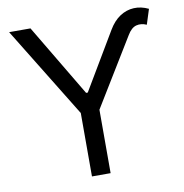

<svg xmlns="http://www.w3.org/2000/svg" viewBox="-81 -805 844 882"><g transform="rotate(-10 341.0 -364.0)"><path d="M17.6 -718.8H117.2L317.4 -382.8H325.2L482.4 -647.5Q505.4 -686.5 535.6 -706.3Q565.9 -726.1 600.1 -727.8Q634.3 -729.5 668.9 -712.9L646.5 -642.6Q621.1 -653.8 598.1 -647.7Q575.2 -641.6 556.6 -610.4L364.3 -295.9V0H277.3V-295.9Z"/></g></svg>

Font: Inter Display V
Style: Regular
Weight: 400
Designer: Rasmus Andersson
Foundry: rsms
Version: Version 3.015;git-src